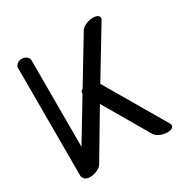

<svg xmlns="http://www.w3.org/2000/svg" viewBox="-151 -784 895 916"><g transform="rotate(-30 297.0 -326.0)"><path d="M546.3 -29.5C544.3 -33 354 -359.1 352.4 -361L510.5 -622.5C519.5 -638.3 507 -652 479.3 -652C451.7 -652 422.1 -638.3 412.5 -622.5C412.3 -622.4 344.1 -509.5 267.3 -382.3C257.6 -378.1 253.2 -370.8 255.3 -362.4C209.5 -286.8 161.9 -207.9 124.5 -145.9V-622.5C124 -638.3 108.3 -652 87.4 -652C66.5 -652 50.4 -638.3 50.4 -622.5V-29.5C50.4 -23.8 52.7 -18.3 56.6 -13.6C60.4 -5.6 71.7 0 88.9 0C116.1 0 145.2 -13.7 154.6 -29.5L302.9 -279L448.3 -29.5C457.9 -13.7 487.5 0 515.1 0C542.8 0 555.7 -13.9 546.3 -29.5Z"/></g></svg>

Font: Hi.
Style: Tall Regular
Weight: 400
Designer: Mew Too, Robert Jablonski
Foundry: Cannot Into Space Fonts
Version: Version 1.996